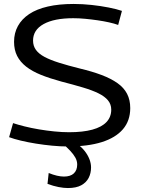

<svg xmlns="http://www.w3.org/2000/svg" viewBox="-20 -730 715 970"><path d="M596 -675 577 -604Q558 -611 531 -617Q504 -623 473 -627.5Q442 -632 410.5 -635Q379 -638 350 -638Q254 -638 200.5 -608.5Q147 -579 147 -525Q147 -498 161.5 -478Q176 -458 205 -442.5Q234 -427 278.5 -413Q323 -399 383 -384Q446 -369 493.5 -351Q541 -333 573.5 -310Q606 -287 622 -256Q638 -225 638 -184Q638 -120 601 -77Q564 -34 494 -12Q424 10 322 10Q285 10 243.5 6Q202 2 161.5 -4.5Q121 -11 85.5 -19.5Q50 -28 26 -37L46 -108Q70 -100 104 -91.5Q138 -83 176.5 -76.5Q215 -70 254.5 -66Q294 -62 329 -62Q399 -62 446.5 -75Q494 -88 518 -113.5Q542 -139 542 -176Q542 -203 525.5 -223Q509 -243 477.5 -258.5Q446 -274 399 -288Q352 -302 290 -318Q231 -334 186.5 -352Q142 -370 112 -393.5Q82 -417 66.5 -447.5Q51 -478 51 -519Q51 -563 70.5 -598.5Q90 -634 127.5 -659Q165 -684 221.5 -697Q278 -710 352 -710Q397 -710 443 -705Q489 -700 529.5 -692Q570 -684 596 -675ZM226 144Q248 153 267.5 157.5Q287 162 303 162Q336 162 353 146Q370 130 370 101Q370 83 360.5 66Q351 49 334.5 31.5Q318 14 298 -3H370Q392 13 407.5 32.5Q423 52 431.5 73.5Q440 95 440 116Q440 145 428 168.5Q416 192 390.5 206Q365 220 323 220Q302 220 276 215Q250 210 220 199Z"/></svg>

Font: Georama SemiExpanded
Style: Regular
Weight: 400
Width: 6
Designer: Jean-Baptiste Levee
Foundry: Production Type
Version: Version 1.001